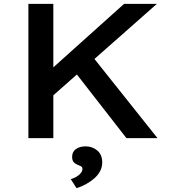

<svg xmlns="http://www.w3.org/2000/svg" viewBox="-20 -720 910 1001"><path d="M225 -194 208 -324 627 -700H798ZM128 0V-700H258V0ZM639 0 358 -361 445 -447 801 0ZM379 261 349 214Q363 210 377.5 202Q392 194 401 182.5Q410 171 410 160Q410 153 405 149Q400 145 389 141Q373 135 364.5 125.5Q356 116 356 98Q356 71 376 57Q396 43 427 43Q461 43 487 64.5Q513 86 513 127Q513 152 501.5 173Q490 194 471 210.5Q452 227 428.5 240Q405 253 379 261Z"/></svg>

Font: Lexend Exa Medium
Style: Regular
Weight: 500
Designer: Bonnie Shaver-Troup, Thomas Jockin
Foundry: Lexend
Version: Version 1.007